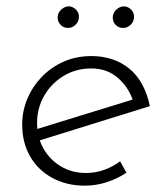

<svg xmlns="http://www.w3.org/2000/svg" viewBox="-20 -579 528 606"><path d="M252 -33Q281 -33 309 -43Q337 -53 359 -70L379 -34Q351 -15 317 -4Q283 7 248 7Q190 7 145 -17.5Q100 -42 75 -85.5Q50 -129 50 -186Q50 -228 66 -266.5Q82 -305 111 -335.5Q140 -366 180 -384Q220 -402 269 -402Q304 -402 334 -392Q364 -382 388 -362.5Q412 -343 428.5 -313Q445 -283 453 -244L96 -133L88 -169L419 -271L401 -257Q388 -301 353.5 -332Q319 -363 268 -363Q220 -363 181 -339.5Q142 -316 119.5 -277Q97 -238 97 -191Q97 -146 117 -110.5Q137 -75 172 -54Q207 -33 252 -33ZM162 -526Q163 -540 174 -549.5Q185 -559 198 -559Q211 -558 220.5 -548Q230 -538 229 -524Q228 -509 217 -499.5Q206 -490 193 -491Q180 -491 170.5 -501.5Q161 -512 162 -526ZM336 -526Q337 -540 348 -549.5Q359 -559 372 -559Q385 -558 394.5 -548Q404 -538 403 -524Q402 -509 391 -499.5Q380 -490 367 -491Q354 -491 344.5 -501Q335 -511 336 -526Z"/></svg>

Font: Josefin Sans Thin Light
Style: Italic
Weight: 300
Italic angle: -7°
Version: Version 2.000